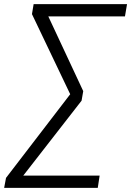

<svg xmlns="http://www.w3.org/2000/svg" viewBox="-38 -725 632 925"><path d="M-18 180 -9 132 314 -289 306 -259 116 -657 124 -705H574L564 -646H177L184 -669L363 -286L355 -240L50 152L53 121H442L433 180Z"/></svg>

Font: Nunito Sans 7pt SemiCondensed Light
Style: Italic
Weight: 300
Width: 4
Italic angle: -9°
Designer: Vernon Adams
Foundry: Vernon Adams
Version: Version 3.101;gftools[0.9.27]